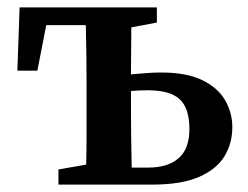

<svg xmlns="http://www.w3.org/2000/svg" viewBox="-20 -499 671 519"><path d="M27 -308 33 -479H404V-438L335 -425Q335 -396 334.5 -362Q334 -328 334 -298Q355 -300 376 -301.5Q397 -303 416 -303Q484 -303 526.5 -282.5Q569 -262 588.5 -228Q608 -194 608 -155Q608 -112 587 -77Q566 -42 518.5 -21Q471 0 391 0H138V-41L213 -54Q214 -91 214 -134Q214 -177 214 -210V-269Q214 -304 213.5 -349Q213 -394 212 -431H105L81 -308ZM334 -210Q334 -176 334.5 -130Q335 -84 336 -46H381Q434 -46 463 -71.5Q492 -97 492 -150Q492 -206 466 -230.5Q440 -255 379 -255Q368 -255 356.5 -254.5Q345 -254 334 -253Z"/></svg>

Font: Source Serif Pro SemiBold
Style: Regular
Weight: 600
Designer: Frank Grießhammer
Foundry: Adobe Systems Incorporated
Version: Version 3.001;hotconv 1.0.111;makeotfexe 2.5.65597